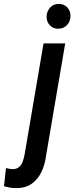

<svg xmlns="http://www.w3.org/2000/svg" viewBox="-123 -751 381 986"><path d="M100.6 -528.3H211.9L114.3 44.4Q108.9 89.8 91.3 128.9Q73.7 168 41 191.9Q8.3 215.8 -43 214.8Q-58.1 214.8 -73 212.2Q-87.9 209.5 -102.5 205.6L-92.3 112.3Q-83.5 113.8 -74.7 115.7Q-65.9 117.7 -57.1 117.7Q-36.6 117.2 -24.4 106.2Q-12.2 95.2 -6.3 78.6Q-0.5 62 2.9 44.9ZM116.2 -665Q116.7 -691.9 133.5 -711.2Q150.4 -730.5 177.7 -731Q205.1 -731.4 222.2 -713.4Q239.3 -695.3 238.8 -668.5Q238.8 -641.1 221.4 -622.6Q204.1 -604 176.8 -603.5Q150.4 -603 133.3 -620.8Q116.2 -638.7 116.2 -665Z"/></svg>

Font: Roboto Condensed Medium
Style: Italic
Weight: 500
Italic angle: -12°
Designer: Christian Robertson
Foundry: Google
Version: Version 3.0; 2020